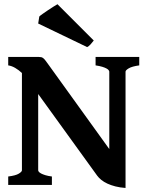

<svg xmlns="http://www.w3.org/2000/svg" viewBox="-20 -889 708 923"><path d="M19.5 0V-40.5Q55.2 -44.9 70.3 -54.2Q85.4 -63.5 85.4 -70.3V-538.1Q69.8 -552.7 53 -562.5Q36.1 -572.3 19.5 -574.7V-615.2H167Q174.3 -615.2 179 -614Q183.6 -612.8 188.5 -608.9Q193.4 -605 199 -597.4Q204.6 -589.8 213.9 -577.1L505.4 -172.4V-544.4Q505.4 -547.4 502.4 -551.5Q499.5 -555.7 491.9 -559.8Q484.4 -564 471.7 -567.9Q459 -571.8 439.5 -574.7V-615.2H649.4V-574.7Q614.3 -569.8 598.9 -560.5Q583.5 -551.3 583.5 -544.4V14.6Q556.6 12.7 534.9 7.1Q513.2 1.5 496.3 -6.3Q479.5 -14.2 467.3 -23.9Q455.1 -33.7 447.3 -44.4L163.6 -437V-70.3Q163.6 -67.4 166.7 -63.2Q169.9 -59.1 177.7 -54.9Q185.5 -50.8 198 -46.9Q210.4 -43 229.5 -40.5V0ZM430.7 -694.3Q423.8 -685.1 415.5 -675.8Q407.2 -666.5 398.9 -662.6L163.6 -775.9L168.9 -809.6Q172.4 -813.5 184.6 -822Q196.8 -830.6 210.9 -840.1Q225.1 -849.6 238 -857.7Q251 -865.7 256.3 -868.7Z"/></svg>

Font: Gentium Book Basic
Style: Bold
Weight: 700
Designer: J. Victor Gaultney and Annie Olsen
Foundry: SIL International
Version: Version 1.102; 2013; Maintenance release